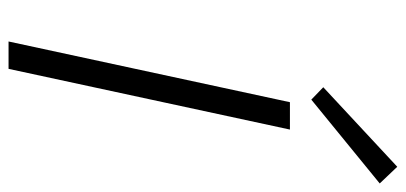

<svg xmlns="http://www.w3.org/2000/svg" viewBox="-270 -679 949 449"><g transform="rotate(90 204.5 -454.5)"><path d="M213 -708 184 -736 370 -909 409 -868ZM77 0 219 -658H283L141 0Z"/></g></svg>

Font: EauTestText Semilight
Style: Italic
Weight: 300
Italic angle: -12°
Designer: Christian Thalmann (Catharsis Fonts)
Version: Version 0.001;PS 000.001;hotconv 1.0.88;makeotf.lib2.5.64775